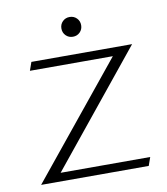

<svg xmlns="http://www.w3.org/2000/svg" viewBox="-75 -703 665 766"><g transform="rotate(-10 257.5 -320.0)"><path d="M401 -456H65L77 -490H485L115 -34H478L466 0H30ZM218 -600Q218 -617 229.5 -628.5Q241 -640 258 -640Q275 -640 286.5 -628.5Q298 -617 298 -600Q298 -583 286.5 -571.5Q275 -560 258 -560Q241 -560 229.5 -571.5Q218 -583 218 -600Z"/></g></svg>

Font: Fahkwang ExtraLight
Style: Regular
Weight: 275
Designer: Suppakit Chalermlarp | Katatrad Co.,Ltd.
Foundry: Cadson Demak Co.,Ltd.
Version: Version 1.000; ttfautohint (v1.6)